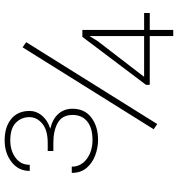

<svg xmlns="http://www.w3.org/2000/svg" viewBox="10 -764 755 814"><g transform="rotate(-90 387.0 -357.5)"><path d="M614.7 -623.5 267.6 -67.9 245.6 -83 592.8 -638.7ZM738.3 -123.5V-99.6H666.5V0H640.6V-99.6H434.1L433.6 -115.2L637.2 -385.3H666.5V-123.5ZM467.8 -123.5H640.6V-355L619.1 -320.3ZM153.3 -508.3V-532.2H188Q241.7 -532.2 269.3 -555.2Q296.9 -578.1 296.9 -609.9Q296.9 -643.6 273.2 -667.2Q249.5 -690.9 198.2 -690.9Q154.8 -690.9 124.8 -668.7Q94.7 -646.5 94.7 -608.4H68.8Q68.8 -656.2 106.7 -685.5Q144.5 -714.8 198.2 -714.8Q254.9 -714.8 289.1 -687Q323.2 -659.2 323.2 -608.4Q323.2 -580.6 303.5 -556.6Q283.7 -532.7 248 -521.5Q289.6 -511.2 311 -486.8Q332.5 -462.4 332.5 -427.2Q332.5 -375.5 294.9 -347.2Q257.3 -318.8 200.7 -318.8Q167 -318.8 134.8 -330.8Q102.5 -342.8 81.5 -367.4Q60.5 -392.1 60.5 -430.2H86.9Q86.9 -391.6 119.4 -366.9Q151.9 -342.3 200.7 -342.3Q251 -342.3 278.6 -364.7Q306.2 -387.2 306.2 -426.8Q306.2 -470.2 273.2 -489.3Q240.2 -508.3 188 -508.3Z"/></g></svg>

Font: Vazirmatn UI FD Thin
Style: Regular
Weight: 100
Designer: Saber Rastikerdar
Foundry: Saber Rastikerdar
Version: Version 33.003